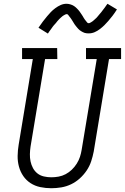

<svg xmlns="http://www.w3.org/2000/svg" viewBox="-20 -990 662 1018"><path d="M252 8Q222 8 193.5 2Q165 -4 142 -19Q119 -34 103.5 -56.5Q88 -79 80.5 -106.5Q73 -134 73.5 -163.5Q74 -193 79 -223L154 -677H97V-735H283L284 -677H219L142 -213Q139 -193 138.5 -173Q138 -153 142 -134Q146 -115 155 -98.5Q164 -82 178.5 -70.5Q193 -59 212.5 -54.5Q232 -50 252 -50Q271 -50 290.5 -53.5Q310 -57 328 -66.5Q346 -76 361 -90.5Q376 -105 387 -122.5Q398 -140 404 -158.5Q410 -177 413 -196L493 -677H436V-735H622V-677H558L477 -187Q472 -161 463.5 -135Q455 -109 439.5 -86Q424 -63 403 -44Q382 -25 357 -13Q332 -1 305 3.5Q278 8 252 8ZM234 -812 184 -843Q196 -861 207.5 -876Q219 -891 229.5 -903.5Q240 -916 249.5 -926Q259 -936 273 -946.5Q287 -957 302 -963.5Q317 -970 333 -970Q339 -970 344 -969Q349 -968 354 -966.5Q359 -965 363.5 -963Q368 -961 372.5 -958Q377 -955 380.5 -952Q384 -949 388 -945Q392 -941 395.5 -937Q399 -933 402 -929Q405 -925 407.5 -921Q410 -917 413 -913Q416 -909 418.5 -904.5Q421 -900 424 -895Q427 -890 430 -886Q433 -882 436 -878.5Q439 -875 442 -871Q445 -867 450 -867Q454 -867 457.5 -869Q461 -871 464.5 -873Q468 -875 472 -878Q476 -881 480 -885Q484 -889 486 -890.5Q488 -892 490.5 -894.5Q493 -897 495.5 -900Q498 -903 500.5 -906Q503 -909 505.5 -912Q508 -915 511 -918.5Q514 -922 517 -925.5Q520 -929 523 -933.5Q526 -938 529.5 -942Q533 -946 536 -950.5Q539 -955 542.5 -960Q546 -965 550 -970L600 -940Q588 -921 576.5 -906Q565 -891 554 -878.5Q543 -866 533.5 -856.5Q524 -847 510.5 -836.5Q497 -826 482 -819.5Q467 -813 451 -813Q445 -813 439.5 -813.5Q434 -814 429 -815.5Q424 -817 419.5 -819.5Q415 -822 410.5 -824.5Q406 -827 402.5 -830Q399 -833 395 -837Q391 -841 388 -845Q385 -849 381.5 -853Q378 -857 375.5 -861Q373 -865 370.5 -869Q368 -873 365 -878Q362 -883 359 -887.5Q356 -892 353 -896Q350 -900 347 -903.5Q344 -907 341.5 -911Q339 -915 334 -915Q330 -915 326 -913Q322 -911 318.5 -909Q315 -907 311 -904Q307 -901 303 -897Q299 -893 297 -891.5Q295 -890 293 -887.5Q291 -885 288.5 -882.5Q286 -880 283.5 -877Q281 -874 278.5 -870.5Q276 -867 272.5 -863.5Q269 -860 266 -856.5Q263 -853 260 -849Q257 -845 254 -840.5Q251 -836 247.5 -831.5Q244 -827 240.5 -822Q237 -817 234 -812Z"/></svg>

Font: Iosevka HT Light Extended
Style: Italic
Weight: 300
Width: 7
Italic angle: -9°
Monospace: yes
Designer: Belleve Invis
Foundry: Belleve Invis
Version: Version 32.3.0; ttfautohint (v1.8.4)